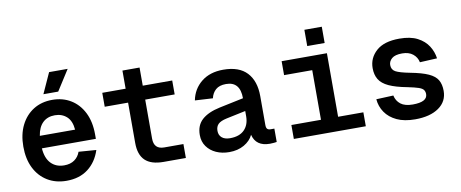

<svg xmlns="http://www.w3.org/2000/svg" viewBox="-65 -1013 3130 1303"><g transform="rotate(-10 1500.0 -361.5)"><path d="M305 12Q230 12 173.5 -22.5Q117 -57 86 -119.5Q55 -182 55 -267Q55 -351 86 -413.5Q117 -476 172.5 -511Q228 -546 303 -546Q375 -546 430.5 -512Q486 -478 517.5 -415Q549 -352 549 -265V-234H177Q182 -165 216.5 -129.5Q251 -94 307 -94Q350 -94 378 -114Q406 -134 418 -168L539 -159Q513 -79 453.5 -33.5Q394 12 305 12ZM178 -320H421Q416 -381 383.5 -410.5Q351 -440 302 -440Q251 -440 219 -409.5Q187 -379 178 -320ZM251 -594 315 -735H443L353 -594Z M975 0Q889 0 848 -39.5Q807 -79 807 -160V-438H646V-534H807V-659H925V-534H1128V-438H925V-169Q925 -96 996 -96H1128V0Z M1426 12Q1376 12 1336 -6Q1296 -24 1272 -57.5Q1248 -91 1248 -137Q1248 -204 1290.5 -242Q1333 -280 1413 -297L1580 -332Q1580 -447 1483 -447Q1437 -447 1412 -425Q1387 -403 1379 -367L1256 -374Q1271 -451 1330 -498.5Q1389 -546 1481 -546Q1590 -546 1644 -488Q1698 -430 1698 -326V-127Q1698 -107 1705.5 -99.5Q1713 -92 1728 -92H1754V0Q1748 1 1734.5 2.5Q1721 4 1707 4Q1611 4 1591 -78Q1572 -38 1528.5 -13Q1485 12 1426 12ZM1447 -80Q1512 -80 1546 -114.5Q1580 -149 1580 -208V-244L1447 -216Q1405 -207 1388 -190Q1371 -173 1371 -144Q1371 -114 1391 -97Q1411 -80 1447 -80Z M1872 0V-96H2076V-438H1882V-534H2194V-96H2368V0ZM2071 -605V-717H2191V-605Z M2707 12Q2632 12 2581 -12Q2530 -36 2502 -77Q2474 -118 2470 -168L2588 -173Q2596 -135 2625 -112.5Q2654 -90 2708 -90Q2809 -90 2809 -144Q2809 -161 2800.5 -173Q2792 -185 2767 -193.5Q2742 -202 2693 -212Q2613 -227 2567 -248.5Q2521 -270 2501.5 -302Q2482 -334 2482 -380Q2482 -450 2535.5 -498Q2589 -546 2695 -546Q2771 -546 2819 -521Q2867 -496 2892.5 -456Q2918 -416 2924 -370L2805 -364Q2798 -399 2770 -421.5Q2742 -444 2696 -444Q2647 -444 2625 -425Q2603 -406 2603 -380Q2603 -348 2629.5 -333.5Q2656 -319 2728 -305Q2807 -290 2851 -270Q2895 -250 2912.5 -220Q2930 -190 2930 -145Q2930 -72 2870 -30Q2810 12 2707 12Z"/></g></svg>

Font: Geist Mono SemiBold
Style: Regular
Weight: 600
Monospace: yes
Designer: Basement.studio, Andrés Briganti, Mateo Zaragoza
Foundry: Basement.studio, Vercel, Andrés Briganti, Guido Ferreyra, Mateo Zaragoza
Version: Version 1.500; ttfautohint (v1.8.4.7-5d5b)